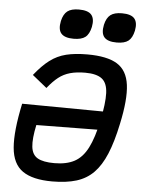

<svg xmlns="http://www.w3.org/2000/svg" viewBox="-58 -900 717 960"><g transform="rotate(5 300.0 -420.0)"><path d="M361 -634Q460 -634 510.5 -603Q561 -572 570.5 -499.5Q580 -427 553 -302Q534 -211 508.5 -150Q483 -89 447.5 -53Q412 -17 361.5 -1.5Q311 14 240 14Q142 14 91.5 -21Q41 -56 34 -137.5Q27 -219 57 -360L516 -356L496 -264L137 -260Q122 -190 126.5 -150Q131 -110 159 -94Q187 -78 243 -78Q304 -78 344 -99.5Q384 -121 410 -172Q436 -223 454 -309Q473 -399 471 -449.5Q469 -500 442 -521Q415 -542 358 -542Q315 -542 282.5 -533Q250 -524 224 -503.5Q198 -483 171 -449L98 -508Q137 -557 173.5 -584.5Q210 -612 254.5 -623Q299 -634 361 -634ZM501 -706Q456 -706 438.5 -726Q421 -746 430 -789Q438 -824 457.5 -839Q477 -854 515 -854Q561 -854 578 -834Q595 -814 587 -773Q579 -736 559.5 -721Q540 -706 501 -706ZM285 -706Q240 -706 222.5 -726Q205 -746 214 -789Q222 -824 241.5 -839Q261 -854 299 -854Q345 -854 362 -834Q379 -814 371 -773Q363 -736 343.5 -721Q324 -706 285 -706Z"/></g></svg>

Font: Victor Mono Thin
Style: Italic
Weight: 100
Italic angle: -12°
Monospace: yes
Designer: Rune Bjørnerås
Version: Version 1.561;gftools[0.9.30]